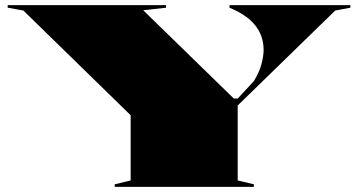

<svg xmlns="http://www.w3.org/2000/svg" viewBox="-20 -728 1395 748"><path d="M427 0V-10L489 -25V-279L71 -687L10 -698V-708H627V-698L538 -688L891 -344H906L969 -412Q990 -446 998.5 -478Q1007 -510 1007 -533Q1007 -588 974.5 -629Q942 -670 874 -698V-708H1345V-698L1286 -687L906 -317V-25L969 -10V0Z"/></svg>

Font: Kalnia Expanded SemiBold
Style: Regular
Weight: 600
Width: 7
Designer: Frida Medrano
Foundry: Frida Medrano
Version: Version 1.105